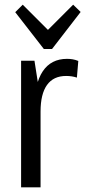

<svg xmlns="http://www.w3.org/2000/svg" viewBox="-20 -799 364 819"><path d="M70 -540H127L153 -374V0H70ZM127 -340Q127 -442 162.5 -495Q198 -548 266 -548Q278 -548 290 -546Q302 -544 314 -539L308 -468Q287 -475 262 -475Q208 -475 180.5 -436.5Q153 -398 153 -323ZM324 -748 202 -590H167L45 -747L77 -779L201 -655H168L292 -779Z"/></svg>

Font: Pathway Extreme Condensed
Style: Regular
Weight: 400
Width: 3
Version: Version 1.001;gftools[0.9.26]